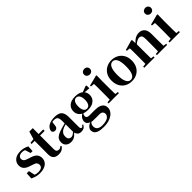

<svg xmlns="http://www.w3.org/2000/svg" viewBox="198 -2140 3729 3729"><g transform="rotate(-45 2062.0 -275.5)"><path d="M235 17Q179 17 132.5 4.5Q86 -8 42 -32L49 -165H110L142 -21L91 -28V-64Q124 -42 154 -31.5Q184 -21 224 -21Q283 -21 314 -42.5Q345 -64 345 -106Q345 -138 325 -161.5Q305 -185 244 -202L187 -221Q121 -241 83.5 -280Q46 -319 46 -382Q46 -458 103.5 -507.5Q161 -557 268 -557Q317 -557 357.5 -546Q398 -535 441 -513L435 -390H381L338 -528L383 -512V-482Q353 -502 329.5 -511Q306 -520 271 -520Q224 -520 195.5 -498Q167 -476 167 -438Q167 -409 187.5 -386.5Q208 -364 266 -347L323 -329Q402 -305 437.5 -264.5Q473 -224 473 -163Q473 -108 444.5 -67.5Q416 -27 363 -5Q310 17 235 17Z M678 -501V-541H878V-501ZM753 17Q679 17 640.5 -19.5Q602 -56 602 -135Q602 -164 602.5 -188Q603 -212 603 -242V-501H519V-532L626 -543L608 -531L658 -702H753L752 -524V-514V-125Q752 -84 769.5 -65Q787 -46 817 -46Q837 -46 852 -54Q867 -62 887 -77L903 -61Q881 -24 844 -3.5Q807 17 753 17Z M1090 17Q1027 17 986 -19Q945 -55 945 -118Q945 -163 964 -196Q983 -229 1029 -254.5Q1075 -280 1153 -302Q1192 -313 1242.5 -326Q1293 -339 1333 -349V-323Q1293 -313 1253 -302Q1213 -291 1189 -282Q1137 -260 1109.5 -225.5Q1082 -191 1082 -138Q1082 -93 1103.5 -70.5Q1125 -48 1161 -48Q1175 -48 1192.5 -55Q1210 -62 1233.5 -81Q1257 -100 1289 -136L1306 -81H1268Q1240 -50 1215 -28Q1190 -6 1160.5 5.5Q1131 17 1090 17ZM1373 16Q1319 16 1291.5 -13.5Q1264 -43 1256 -92V-95V-387Q1256 -440 1246.5 -469.5Q1237 -499 1214.5 -511Q1192 -523 1154 -523Q1129 -523 1102.5 -517.5Q1076 -512 1039 -498L1106 -523L1097 -446Q1095 -398 1074.5 -378.5Q1054 -359 1027 -359Q975 -359 962 -408Q970 -477 1032 -517Q1094 -557 1205 -557Q1309 -557 1355 -510Q1401 -463 1401 -357V-91Q1401 -60 1409 -47.5Q1417 -35 1432 -35Q1444 -35 1454 -43Q1464 -51 1477 -71L1495 -58Q1476 -19 1447 -1.5Q1418 16 1373 16Z M1747 259Q1658 259 1607.5 241Q1557 223 1537 193.5Q1517 164 1517 128Q1517 86 1551 51.5Q1585 17 1654 -6L1657 0Q1632 27 1618.5 49Q1605 71 1605 104Q1605 159 1642.5 187.5Q1680 216 1747 216Q1849 216 1899.5 183.5Q1950 151 1950 95Q1950 70 1929.5 46.5Q1909 23 1857 23H1744Q1702 23 1677.5 21.5Q1653 20 1631 13V9Q1547 -16 1547 -90Q1547 -125 1568.5 -160.5Q1590 -196 1646 -232V-241L1665 -232Q1647 -208 1638.5 -190.5Q1630 -173 1630 -150Q1630 -126 1647.5 -112.5Q1665 -99 1705 -99H1851Q1930 -99 1977.5 -80Q2025 -61 2046.5 -27.5Q2068 6 2068 50Q2068 103 2030.5 151Q1993 199 1921 229Q1849 259 1747 259ZM1766 -193Q1691 -193 1641 -217Q1591 -241 1565.5 -281.5Q1540 -322 1540 -374Q1540 -454 1597 -505.5Q1654 -557 1767 -557Q1829 -557 1873.5 -541.5Q1918 -526 1944 -497L1949 -493Q1992 -446 1992 -374Q1992 -322 1966.5 -281.5Q1941 -241 1891.5 -217Q1842 -193 1766 -193ZM1766 -225Q1811 -225 1835.5 -265Q1860 -305 1860 -374Q1860 -447 1835 -486.5Q1810 -526 1767 -526Q1723 -526 1698.5 -486Q1674 -446 1674 -374Q1674 -305 1697.5 -265Q1721 -225 1766 -225ZM1910 -487V-502H1916L2059 -557L2077 -546V-472Z M2133 0V-30L2239 -41H2309L2417 -30V0ZM2200 0Q2201 -26 2201.5 -68Q2202 -110 2202.5 -156Q2203 -202 2203 -236V-313Q2203 -363 2202.5 -398Q2202 -433 2200 -468L2124 -475V-500L2343 -556L2355 -547L2352 -390V-236Q2352 -202 2352.5 -156Q2353 -110 2354 -68Q2355 -26 2356 0ZM2273 -655Q2240 -655 2216 -676.5Q2192 -698 2192 -733Q2192 -767 2216 -788.5Q2240 -810 2273 -810Q2307 -810 2330.5 -788.5Q2354 -767 2354 -733Q2354 -698 2330.5 -676.5Q2307 -655 2273 -655Z M2763 17Q2681 17 2618.5 -18.5Q2556 -54 2521 -119.5Q2486 -185 2486 -273Q2486 -362 2523.5 -425.5Q2561 -489 2624.5 -523Q2688 -557 2763 -557Q2840 -557 2903 -523.5Q2966 -490 3004 -426.5Q3042 -363 3042 -273Q3042 -184 3006.5 -119Q2971 -54 2908.5 -18.5Q2846 17 2763 17ZM2763 -18Q2821 -18 2852 -80.5Q2883 -143 2883 -271Q2883 -400 2852 -461.5Q2821 -523 2763 -523Q2707 -523 2675.5 -461.5Q2644 -400 2644 -271Q2644 -143 2675.5 -80.5Q2707 -18 2763 -18Z M3113 0V-30L3218 -41H3289L3396 -30V0ZM3181 0Q3182 -26 3182.5 -68Q3183 -110 3183.5 -156Q3184 -202 3184 -236V-316Q3184 -365 3183.5 -397Q3183 -429 3181 -465L3105 -473V-497L3312 -556L3325 -547L3333 -435V-432V-236Q3333 -202 3333.5 -156Q3334 -110 3334.5 -68Q3335 -26 3336 0ZM3460 0V-30L3563 -41H3633L3742 -30V0ZM3526 0Q3527 -26 3527.5 -67.5Q3528 -109 3528.5 -155Q3529 -201 3529 -236V-376Q3529 -437 3510.5 -461.5Q3492 -486 3456 -486Q3426 -486 3383 -462Q3340 -438 3297 -386L3293 -431H3309Q3366 -504 3416 -530.5Q3466 -557 3520 -557Q3590 -557 3633.5 -510.5Q3677 -464 3677 -365V-236Q3677 -201 3677.5 -155Q3678 -109 3679 -67.5Q3680 -26 3681 0Z M3808 0V-30L3914 -41H3984L4092 -30V0ZM3875 0Q3876 -26 3876.5 -68Q3877 -110 3877.5 -156Q3878 -202 3878 -236V-313Q3878 -363 3877.5 -398Q3877 -433 3875 -468L3799 -475V-500L4018 -556L4030 -547L4027 -390V-236Q4027 -202 4027.5 -156Q4028 -110 4029 -68Q4030 -26 4031 0ZM3948 -655Q3915 -655 3891 -676.5Q3867 -698 3867 -733Q3867 -767 3891 -788.5Q3915 -810 3948 -810Q3982 -810 4005.5 -788.5Q4029 -767 4029 -733Q4029 -698 4005.5 -676.5Q3982 -655 3948 -655Z"/></g></svg>

Font: Noto Serif TC ExtraLight ExtraBold
Style: Regular
Weight: 800
Version: Version 2.002-H1;hotconv 1.1.0;makeotfexe 2.6.0